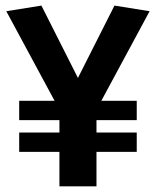

<svg xmlns="http://www.w3.org/2000/svg" viewBox="-20 -660 552 680"><path d="M190.5 0V-122.2H48V-190.6H190.5V-234.6H48V-303H173.3L2.3 -620.3L126.7 -640.2L256 -384L385.4 -640.2L509.9 -620.3L338.9 -303H464.3V-234.6H321.7V-190.6H464.3V-122.2H321.7V0Z"/></svg>

Font: Anaheim
Style: Regular
Weight: 400
Designer: Vernon Adams
Foundry: Vernon Adams
Version: Version 2.001